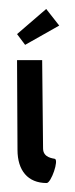

<svg xmlns="http://www.w3.org/2000/svg" viewBox="-20 -408 168 428"><path d="M84 0C94 0 112 -52 102 -54C99 -55 76 -56 76 -77L74 -274H18L19 -74C19 -28 42 0 84 0ZM18 -332 36 -308 112 -351 83 -388Z"/></svg>

Font: Hussar Tani
Style: Dwa
Weight: 700
Foundry: Cannot Into Space Fonts
Version: Version 0.92